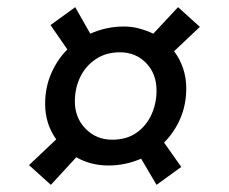

<svg xmlns="http://www.w3.org/2000/svg" viewBox="-20 -606 640 536"><path d="M326 -532Q348 -532 368.5 -526.5Q389 -521 408 -512L477 -586L538 -531L466 -463Q482 -442 491 -415.5Q500 -389 500 -360Q500 -314 483.5 -275.5Q467 -237 438 -208L486 -140L417 -90L374 -163Q330 -144 283 -144Q233 -144 193 -167L122 -90L61 -145L137 -217Q106 -260 106 -316Q106 -362 123 -401Q140 -440 168 -468L121 -536L190 -586L232 -512Q277 -532 326 -532ZM315 -460Q276 -460 247.5 -441Q219 -422 204 -391Q189 -360 189 -323Q189 -277 219 -246.5Q249 -216 293 -216Q333 -216 360.5 -235Q388 -254 402.5 -285.5Q417 -317 417 -353Q417 -400 388 -430Q359 -460 315 -460Z"/></svg>

Font: ABeeZee
Style: Italic
Weight: 400
Italic angle: -10°
Designer: Anja Meiners
Foundry: Anja Meiners
Version: Version 1.003; ttfautohint (v1.8.3)